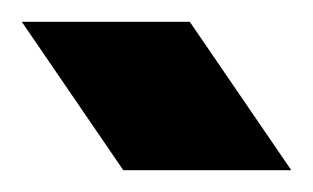

<svg xmlns="http://www.w3.org/2000/svg" viewBox="-32 -913 287 176"><path d="M81 -757 -12 -893H142L235 -757Z"/></svg>

Font: MuseoModerno Black
Style: Regular
Weight: 900
Designer: Pablo Cosgaya, Héctor Gatti, Marcela Romero, and the Authors of The MuseoModerno Project.
Foundry: Omnibus-Type Team
Version: Version 1.001